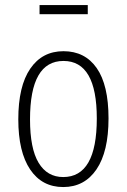

<svg xmlns="http://www.w3.org/2000/svg" viewBox="-20 -737 507 768"><path d="M331.1 -680.2H138.2V-716.8H331.1ZM233.9 -532.2Q319.8 -532.2 366.9 -464.6Q414.1 -397 414.1 -263.2Q414.1 -130.4 366 -59.6Q317.9 11.2 232.9 11.2Q147.9 11.2 100.6 -59.1Q53.2 -129.4 53.2 -259.8Q53.2 -392.6 101.1 -462.4Q148.9 -532.2 233.9 -532.2ZM233.9 -493.2Q100.1 -493.2 100.1 -259.8Q100.1 -142.6 134.5 -85.7Q168.9 -28.8 232.9 -28.8Q367.2 -28.8 367.2 -263.2Q367.2 -493.2 233.9 -493.2Z"/></svg>

Font: Fira Sans Compressed ExtraLight
Style: Regular
Weight: 250
Width: 1
Designer: Carrois Corporate & Edenspiekermann AG
Foundry: Carrois Corporate GbR & Edenspiekermann AG
Version: Version 4.203;PS 004.203;hotconv 1.0.88;makeotf.lib2.5.64775